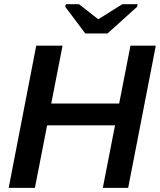

<svg xmlns="http://www.w3.org/2000/svg" viewBox="-20 -909 774 929"><path d="M208 -302.7 148.9 0H22L155.3 -688H282.7L228 -408.2H556.6L611.3 -688H733.9L600.1 0H477.5L536.6 -302.7ZM643.1 -876 500.5 -747.1H392.6L295.9 -876L298.3 -888.7H362.3L454.6 -816.4H456.5L571.8 -888.7H646Z"/></svg>

Font: Arimo SemiBold
Style: Italic
Weight: 600
Italic angle: -12°
Version: Version 1.33